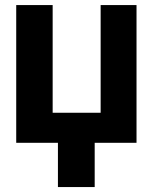

<svg xmlns="http://www.w3.org/2000/svg" viewBox="-20 -566 605 761"><path d="M209.6 -55.7H355.3V175.4H209.6ZM521.1 -545.9V0H44.3V-545.9H188.7V-119.1H378.9V-545.9Z"/></svg>

Font: Inter Tight
Style: Regular
Weight: 400
Designer: Rasmus Andersson
Foundry: rsms
Version: Version 3.002